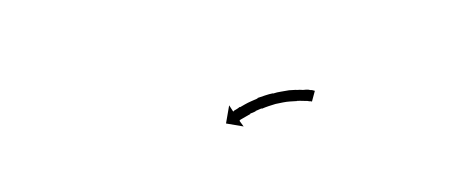

<svg xmlns="http://www.w3.org/2000/svg" viewBox="-24 -647 826 345"><g transform="rotate(15 389.0 -474.0)"><path d="M534 -503Q534 -503 534 -503Q534 -503 534 -503Q534 -503 534 -503Q534 -503 534 -503Q533 -503 532 -503Q532 -503 532 -503Q532 -503 532 -503Q532 -503 532 -503Q532 -503 532 -503Q529 -502 526 -502Q526 -502 526 -502Q526 -502 526 -502Q526 -502 526 -502Q526 -502 526 -502Q522 -501 518 -500Q518 -500 518 -500Q518 -500 518 -500Q518 -500 518 -500Q518 -500 518 -500Q513 -499 507 -497Q507 -497 507.5 -497Q508 -497 508 -497Q508 -497 508 -497Q508 -497 508 -497Q502 -495 496 -493Q496 -493 496 -493Q496 -493 496 -493Q496 -493 496 -493Q496 -493 496 -493Q490 -491 484 -488Q484 -488 484 -488Q484 -488 484 -488Q484 -488 484 -488Q484 -488 484 -488Q478 -485 472 -482Q472 -482 472 -482Q472 -482 472 -482Q472 -482 472 -482Q472 -482 472 -482Q466 -478 461 -475Q461 -475 461 -475Q461 -475 461 -475Q461 -475 461 -475Q461 -475 461 -475Q455 -471 450 -467Q450 -467 450 -467Q450 -467 450 -467Q450 -468 450 -468Q450 -468 450 -468Q445 -464 440 -460Q440 -460 440 -460Q440 -460 441 -460Q441 -460 441 -460Q441 -460 441 -460Q436 -456 432 -453Q432 -453 432 -453Q432 -453 432 -453Q432 -453 432.5 -453Q433 -453 433 -453Q429 -449 426 -446Q426 -446 426 -446Q426 -446 426 -446Q426 -446 426 -446Q426 -446 426 -446Q423 -443 421 -441Q421 -441 421 -441Q421 -441 421 -441Q421 -441 421 -441Q421 -441 421 -441Q419 -439 418 -438Q418 -438 418 -438Q418 -438 418 -438Q418 -438 418 -438Q418 -438 418 -438Q418 -437 417 -436L427 -428L395 -425L392 -458L402 -449Q402 -450 403 -450Q403 -450 403 -450Q403 -450 403 -451Q403 -451 403 -451Q403 -451 403 -451Q404 -452 406 -454Q406 -454 406 -454Q406 -454 406 -454Q406 -454 406 -454Q406 -454 406 -454Q409 -457 411 -460Q411 -460 411 -460Q411 -460 412 -460Q412 -460 412 -460Q412 -460 412 -460Q415 -463 419 -467Q419 -467 419 -467Q419 -467 419 -467Q419 -467 419 -467Q419 -467 419 -467Q423 -471 428 -475Q428 -475 428 -475Q428 -475 428 -475Q428 -475 428 -475Q428 -475 428 -475Q433 -479 438 -483Q438 -483 438 -483.5Q438 -484 438 -484Q438 -484 438 -484Q438 -484 438 -484Q444 -488 450 -492Q450 -492 450 -492Q450 -492 450 -492Q450 -492 450 -492Q450 -492 450 -492Q456 -496 462 -499Q462 -499 462 -499Q462 -499 463 -499Q463 -499 463 -499Q463 -499 463 -499Q469 -503 476 -506Q476 -506 476 -506Q476 -506 476 -506Q476 -506 476 -506Q476 -506 476 -506Q482 -509 489 -512Q489 -512 489 -512Q489 -512 489 -512Q489 -512 489 -512Q489 -512 489 -512Q495 -514 501 -516Q501 -516 501 -516Q501 -516 501 -516Q502 -516 502 -516Q502 -516 502 -516Q507 -518 513 -519Q513 -519 513 -519Q513 -519 513 -519Q513 -519 513 -519Q513 -519 513 -519Q518 -521 522 -522Q522 -522 522 -522Q522 -522 522 -522Q522 -522 522.5 -522Q523 -522 523 -522Q526 -522 529 -523Q529 -523 529 -523Q529 -523 529 -523Q529 -523 529.5 -523Q530 -523 530 -523Q532 -523 533 -523Q533 -523 533 -523Q533 -523 533 -523Q533 -523 533 -523Q533 -523 533 -523Q534 -523 534 -523V-503Q534 -503 534 -503Z"/></g></svg>

Font: FRB American Cursive Just Arrows Black
Style: Bold Italic
Weight: 900
Italic angle: -25°
Version: Version 2.0;Modular Font Editor K font №1